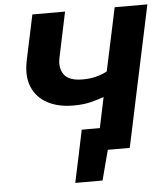

<svg xmlns="http://www.w3.org/2000/svg" viewBox="-58 -765 840 968"><g transform="rotate(-5 362.0 -280.5)"><path d="M283.5 152Q290.5 120 297.2 87.5Q304 55 311 23Q318 -11 325.2 -45Q332.5 -79 339.5 -112.5H431Q436 -137 441.8 -164Q447.5 -191 454 -221.5L463.5 -267Q431.5 -255.5 395.2 -246.5Q359 -237.5 308.5 -237.5Q232 -237.5 177.8 -266.5Q123.5 -295.5 100.2 -351Q77 -406.5 94 -486Q96.5 -498 98.5 -507.8Q100.5 -517.5 103 -529.5Q114.5 -583 123.5 -625.2Q132.5 -667.5 142 -713H307.5Q295.5 -655.5 285.5 -608.8Q275.5 -562 265 -511.5L259.5 -485Q248 -432 272.8 -398.2Q297.5 -364.5 366.5 -364.5Q402.5 -364.5 432.8 -372Q463 -379.5 490.5 -394L507.5 -473.5Q522.5 -542.5 534.2 -598.2Q546 -654 558.5 -713H724Q711.5 -654 699.8 -598.5Q688 -543 673 -473L622 -233Q607.5 -164.5 596.2 -111Q585 -57.5 572.5 0H461.5L421.5 152Z"/></g></svg>

Font: Commissioner
Style: Bold Italic
Weight: 700
Italic angle: -12°
Designer: Kostas Bartsokas
Foundry: Kostas Bartsokas
Version: Version 1.000; ttfautohint (v1.8.3)